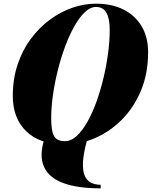

<svg xmlns="http://www.w3.org/2000/svg" viewBox="-20 -780 830 1050"><path d="M335 10Q198 10 124 -61.5Q50 -133 50 -255Q50 -349 76.5 -427.8Q103 -506.5 148.8 -568Q194.5 -629.5 253 -672.5Q311.5 -715.5 376.2 -737.8Q441 -760 505 -760Q591.5 -760 655.5 -727.8Q719.5 -695.5 754.8 -636Q790 -576.5 790 -495Q790 -377.5 750.8 -284.2Q711.5 -191 646 -125.2Q580.5 -59.5 499.5 -24.8Q418.5 10 335 10ZM530.5 250Q404 250 326.5 221.2Q249 192.5 221.8 134.8Q194.5 77 219.5 -9.5Q276.5 4.5 335.5 4Q394.5 3.5 455 -9.5Q436.5 58.5 434 104.8Q431.5 151 442.5 178.5Q453.5 206 476.2 218.2Q499 230.5 530.5 230.5ZM335 -8Q368.5 -8 399.5 -36.5Q430.5 -65 458 -113.8Q485.5 -162.5 507.8 -224.5Q530 -286.5 546.2 -354.8Q562.5 -423 571.2 -490Q580 -557 580 -615Q580 -646 575.8 -669.5Q571.5 -693 562.5 -709.2Q553.5 -725.5 539.2 -733.8Q525 -742 505 -742Q474 -742 444 -713.5Q414 -685 386.5 -636.2Q359 -587.5 336 -525.5Q313 -463.5 296 -395.2Q279 -327 269.5 -260Q260 -193 260 -135Q260 -84 267.5 -56.5Q275 -29 291.5 -18.5Q308 -8 335 -8Z"/></svg>

Font: Bodoni Moda 11pt Black
Style: Italic
Weight: 900
Italic angle: -13°
Designer: Owen Earl
Foundry: indestructible type
Version: Version 2.004